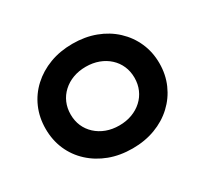

<svg xmlns="http://www.w3.org/2000/svg" viewBox="-146 -930 1232 1153"><g transform="rotate(-30 470.0 -353.0)"><path d="M470.5 10Q383.3 10 311.6 -17Q239.9 -44 186.3 -93.3Q132.7 -142.6 104.1 -208.6Q75.4 -274.7 75.4 -352.9Q75.4 -431 104.1 -497.1Q132.7 -563.2 186.3 -612.5Q239.9 -661.7 311.6 -688.7Q383.3 -715.7 469.9 -715.7Q556.1 -715.7 628 -688.7Q700 -661.7 753.1 -612.2Q806.2 -562.7 835.3 -496.7Q864.4 -430.6 864.4 -353.4Q864.4 -275.7 835.3 -209.4Q806.2 -143 753.1 -93.5Q700 -44 628 -17Q556.1 10 470.5 10ZM469.9 -149.5Q518.2 -149.5 558.6 -164.5Q599.1 -179.5 629.1 -207.1Q659.2 -234.7 675.2 -271.8Q691.3 -308.8 691.3 -352.9Q691.3 -397 675.2 -434Q659.2 -471 629.1 -498.6Q599.1 -526.2 558.6 -541.2Q518.2 -556.2 469.9 -556.2Q421.7 -556.2 381.2 -541.2Q340.8 -526.2 310.5 -498.3Q280.2 -470.4 264.4 -433.4Q248.6 -396.4 248.6 -352.9Q248.6 -308.8 264.4 -272Q280.2 -235.3 310.5 -207.4Q340.8 -179.5 381.2 -164.5Q421.7 -149.5 469.9 -149.5Z"/></g></svg>

Font: Lexend Exa
Style: Regular
Weight: 400
Designer: Bonnie Shaver-Troup, Thomas Jockin
Foundry: Lexend
Version: Version 1.007